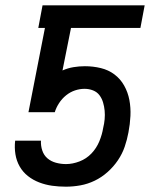

<svg xmlns="http://www.w3.org/2000/svg" viewBox="-20 -690 590 722"><path d="M228 12Q201 12 176 8.5Q151 5 127.5 -4Q104 -13 85 -28Q66 -43 54 -64Q42 -85 38 -110Q34 -135 37 -161H134Q133 -142 139 -124Q145 -106 158.5 -94.5Q172 -83 190.5 -78Q209 -73 228 -73Q253 -73 279 -83Q305 -93 324 -113Q343 -133 353.5 -158.5Q364 -184 368 -209Q372 -225 373.5 -241.5Q375 -258 373.5 -274Q372 -290 367.5 -305Q363 -320 354 -332Q345 -344 330 -350Q315 -356 298 -356Q280 -356 262 -350Q244 -344 228.5 -331.5Q213 -319 202 -302Q191 -285 186 -268H87L149 -585H124L140 -670H524L508 -585H247L215 -425Q235 -434 256.5 -437.5Q278 -441 299 -441Q330 -441 359 -434Q388 -427 410.5 -410Q433 -393 447 -368Q461 -343 466.5 -314Q472 -285 470.5 -254Q469 -223 463 -192Q458 -165 449 -138.5Q440 -112 423.5 -87.5Q407 -63 384.5 -43Q362 -23 336 -10.5Q310 2 282.5 7Q255 12 228 12Z"/></svg>

Font: Lode Dark
Style: Bold Italic
Weight: 700
Italic angle: -11°
Monospace: yes
Designer: Belleve Invis
Foundry: Belleve Invis
Version: Version 29.2.0; ttfautohint (v1.8.3)